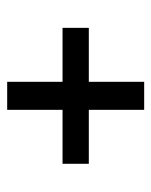

<svg xmlns="http://www.w3.org/2000/svg" viewBox="38 -580 431 548"><g transform="rotate(-90 254.0 -306.5)"><path d="M214 -111V-502H294V-111ZM60 -269V-344H448V-269Z"/></g></svg>

Font: Bricolage Grotesque 20pt
Style: Regular
Weight: 400
Version: Version 1.001;gftools[0.9.33.dev8+g029e19f]